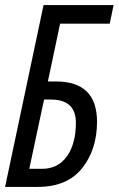

<svg xmlns="http://www.w3.org/2000/svg" viewBox="-20 -734 466 754"><path d="M128 0Q244 0 302.5 -73.5Q361 -147 361 -256Q361 -414 200 -414H168L216 -641H411L426 -714H151L0 0ZM153 -343H180Q278 -343 278 -252Q278 -170 243 -120.5Q208 -71 145 -71H95Z"/></svg>

Font: Noto Sans Display Condensed
Style: Italic
Weight: 400
Width: 3
Designer: Monotype Design team
Foundry: Monotype Imaging Inc.
Version: 1.000